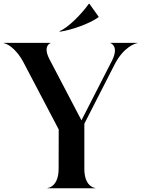

<svg xmlns="http://www.w3.org/2000/svg" viewBox="-44 -1010 758 1030"><path d="M211 0H467.5V-1.5C462 -1.5 408.5 -10.5 408.5 -104V-346.5L571 -664.5C619.5 -759 683.5 -778.5 693.5 -778.5V-780H548.5V-778.5C550 -778.5 597 -762 555.5 -682L393 -364.5L221.5 -692C184 -764 226 -778.5 227 -778.5V-780H-24.5V-778.5C-15.5 -778.5 37 -760.5 82.5 -674.5L271 -315.5L270.5 -104C270 -10.5 216.5 -1.5 211 -1.5ZM433 -990C390.5 -931 320 -860.5 275 -842.5L277.5 -840C336 -848 434.5 -881.5 485 -918V-920.5L435.5 -990Z"/></svg>

Font: Beautique Display
Style: Bold
Weight: 700
Designer: Nhat-Quang Ngo
Version: Version 1.100;Glyphs 3.2.3 (3260)